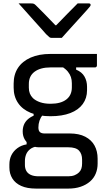

<svg xmlns="http://www.w3.org/2000/svg" viewBox="-20 -855 640 1125"><path d="M342 -633Q327 -633 312 -633Q297 -633 282 -633Q275 -633 269.5 -637Q264 -641 250 -655Q243 -664 224 -684.5Q205 -705 181 -732Q157 -759 133 -786Q109 -813 89 -835Q107 -835 124.5 -835Q142 -835 161 -835Q172 -835 177.5 -833Q183 -831 190 -824Q204 -811 239 -775Q274 -739 325 -686L280 -707H332L288 -685Q340 -738 374 -773.5Q408 -809 435 -835H501Q505 -835 507 -834Q509 -833 510 -831Q511 -829 511 -826Q511 -822 507.5 -817.5Q504 -813 491 -798Q479 -785 458.5 -762Q438 -739 415 -714Q392 -689 372.5 -667Q353 -645 342 -633ZM113 -85Q113 -106 120 -123.5Q127 -141 141.5 -154.5Q156 -168 177 -177V-202L230 -182Q218 -167 211.5 -148Q205 -129 205 -108Q205 -89 214 -81Q223 -73 240 -73H388Q443 -73 479.5 -54Q516 -35 534 -2Q552 31 552 75V104Q552 135 541 162Q530 189 507.5 208.5Q485 228 453 239Q421 250 380 250H191Q139 250 104.5 234.5Q70 219 52.5 191Q35 163 35 126V109Q35 78 47 54Q59 30 82 13Q105 -4 136 -9V-41L201 2Q173 6 156.5 19Q140 32 133 50Q126 68 126 88V112Q126 131 134 146Q142 161 160 169.5Q178 178 207 178H380Q402 178 417.5 171.5Q433 165 443 155Q453 145 457 132Q461 119 461 103V80Q461 47 443 27.5Q425 8 380 8H208Q182 8 160.5 -3.5Q139 -15 126 -36Q113 -57 113 -85ZM342 -465 426 -469V-447Q460 -433 475 -406.5Q490 -380 490 -347V-326Q490 -280 465 -245.5Q440 -211 392 -192.5Q344 -174 276 -174Q208 -174 159.5 -194Q111 -214 85.5 -252Q60 -290 60 -341V-365Q60 -419 85.5 -457.5Q111 -496 159.5 -517.5Q208 -539 276 -539Q344 -539 412.5 -539Q481 -539 548 -539Q548 -522 548 -505Q548 -488 548 -471Q548 -467 545 -463.5Q542 -460 537 -460Q494 -460 451.5 -460Q409 -460 366 -460Q323 -460 276 -460Q217 -460 183 -435Q149 -410 149 -363V-341Q149 -322 155 -307Q161 -292 173 -280Q189 -265 215 -256Q241 -247 276 -247Q336 -247 368.5 -272Q401 -297 401 -343V-367Q401 -387 395.5 -403.5Q390 -420 377.5 -435.5Q365 -451 342 -465Z"/></svg>

Font: Rec Mono Linear
Style: Regular
Weight: 400
Monospace: yes
Version: Version 1.085; ttfautohint (v1.8.4.7-5d5b)